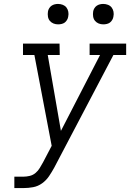

<svg xmlns="http://www.w3.org/2000/svg" viewBox="-20 -957 662 977"><path d="M53 0V-58H99Q115 -58 131.5 -62Q148 -66 161 -77Q174 -88 182.5 -102.5Q191 -117 199 -131L243 -215L155 -677H97V-735H283L284 -677H223L290 -291L489 -677H436V-735H622V-677H557L256 -104Q244 -82 229.5 -60.5Q215 -39 194 -24Q173 -9 148.5 -4.5Q124 0 100 0ZM506 -833Q493 -833 482 -837.5Q471 -842 463.5 -851Q456 -860 454 -872.5Q452 -885 454 -898Q455 -906 460 -914.5Q465 -923 472.5 -928Q480 -933 488.5 -935Q497 -937 505 -937Q518 -937 529.5 -932.5Q541 -928 548 -919Q555 -910 557.5 -897.5Q560 -885 557 -872Q556 -864 551 -855.5Q546 -847 539 -842Q532 -837 523 -835Q514 -833 506 -833ZM276 -833Q263 -833 252 -837.5Q241 -842 233.5 -851Q226 -860 224 -872.5Q222 -885 224 -898Q225 -906 230 -914.5Q235 -923 242.5 -928Q250 -933 258.5 -935Q267 -937 275 -937Q288 -937 299.5 -932.5Q311 -928 318 -919Q325 -910 327.5 -897.5Q330 -885 327 -872Q326 -864 321 -855.5Q316 -847 309 -842Q302 -837 293 -835Q284 -833 276 -833Z"/></svg>

Font: Iosevka HT Light Extended
Style: Italic
Weight: 300
Width: 7
Italic angle: -9°
Monospace: yes
Designer: Belleve Invis
Foundry: Belleve Invis
Version: Version 32.3.0; ttfautohint (v1.8.4)